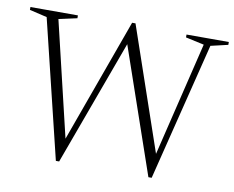

<svg xmlns="http://www.w3.org/2000/svg" viewBox="-78 -784 1091 894"><g transform="rotate(10 467.0 -337.5)"><path d="M483 -613 254.5 10H239L80.5 -642L-2 -661.5V-675H222.5V-661.5L136 -642.5L272.5 -69L253 -66L477 -685H493L706.5 -62.5L680.5 -53.5L823 -642.5L736 -661.5V-675H936V-661.5L854.5 -642.5L692 10H676.5L464 -606Z"/></g></svg>

Font: Newsreader 24pt Light
Style: Regular
Weight: 300
Designer: Hugues Gentile
Foundry: Production Type
Version: Version 1.003